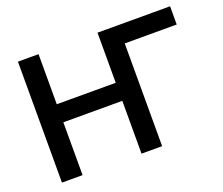

<svg xmlns="http://www.w3.org/2000/svg" viewBox="-117 -885 1230 1059"><g transform="rotate(-20 498.0 -355.0)"><path d="M666 -603V0H545V-310H199V0H78V-710H199V-416H545V-709L544 -710H971V-603Z"/></g></svg>

Font: Rising Sun SemiBold
Style: Regular
Weight: 600
Designer: Matt McInerney, Pablo Impallari, Rodrigo Fuenzalida (Raleway font), Stephen Hutchings (Greek), Cristiano Sobral (main ch
Foundry: The Rising Sun Project Authors
Version: Version 4.327; ttfautohint (v1.8.4.7-5d5b-dirty)